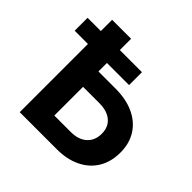

<svg xmlns="http://www.w3.org/2000/svg" viewBox="-183 -899 1069 1069"><g transform="rotate(45 352.0 -364.0)"><path d="M210.9 -470.2H398.9Q482.4 -470.2 543.2 -441.9Q604 -413.6 637.2 -361.3Q670.4 -309.1 670.4 -237.8Q670.4 -164.6 638.2 -111.3Q606 -58.1 546.6 -29.1Q487.3 0 405.8 0H114.7V-727.5H264.2V-123H394Q454.1 -123 488.5 -154.1Q522.9 -185.1 522.9 -238.8Q522.9 -273.4 507.3 -298.1Q491.7 -322.8 462.9 -335.9Q434.1 -349.1 394 -349.1H210.9ZM10.3 -537.1V-638.7H438.5V-537.1Z"/></g></svg>

Font: Inter 24pt
Style: Bold
Weight: 700
Designer: Rasmus Andersson
Foundry: rsms
Version: Version 4.001;git-66647c0bb